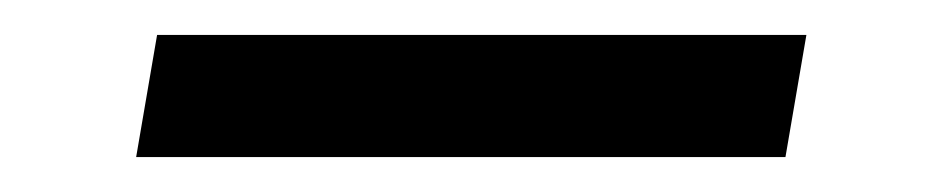

<svg xmlns="http://www.w3.org/2000/svg" viewBox="-20 -395 540 110"><path d="M430 -305H58L70 -375H442Z"/></svg>

Font: Iosevka Fixed
Style: Italic
Weight: 400
Italic angle: -9°
Monospace: yes
Designer: Belleve Invis
Foundry: Belleve Invis
Version: Version 33.2.4